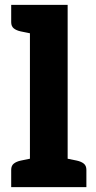

<svg xmlns="http://www.w3.org/2000/svg" viewBox="-20 -769 395 789"><path d="M103 0V-749H258V0ZM26 0V-71Q26 -88 36.5 -96.5Q47 -105 65 -109L109 -118L123 0ZM238 0 252 -118 296 -109Q314 -105 324.5 -96.5Q335 -88 335 -71V0ZM123 -749 109 -631 65 -640Q47 -644 36.5 -652.5Q26 -661 26 -678V-749Z"/></svg>

Font: Aleo Black
Style: Regular
Weight: 900
Designer: Alessio Laiso
Foundry: Alessio Laiso
Version: Version 2.001;gftools[0.9.29]